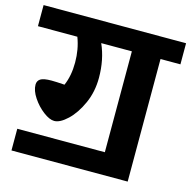

<svg xmlns="http://www.w3.org/2000/svg" viewBox="-126 -798 927 932"><g transform="rotate(15 338.0 -332.0)"><path d="M696 -587H596V29H12V-80H452V-587H298Q331 -513 331 -421Q331 -351 304.5 -292Q278 -233 241 -198Q204 -163 175 -163Q151 -163 119.5 -187Q88 -211 65 -245.5Q42 -280 42 -310Q42 -329 57 -339Q72 -349 113 -349Q135 -349 178 -346Q200 -396 200 -463Q200 -530 178 -587H-20V-693H696Z"/></g></svg>

Font: FiraGOUPP
Style: Bold
Weight: 700
Designer: bBox Type
Foundry: bBox Type GmbH
Version: Version 1.001